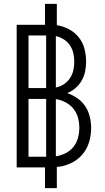

<svg xmlns="http://www.w3.org/2000/svg" viewBox="-20 -863 540 990"><path d="M212 107V0H66V-735H212V-843H273V-733Q306 -728 336 -712Q366 -696 386.5 -670Q407 -644 415.5 -611.5Q424 -579 424 -545Q424 -520 419 -495Q414 -470 401.5 -448Q389 -426 370 -409.5Q351 -393 327 -383Q355 -373 379.5 -356Q404 -339 420 -314.5Q436 -290 443 -261Q450 -232 450 -203Q450 -166 439 -129.5Q428 -93 403.5 -65Q379 -37 344.5 -21Q310 -5 273 -2V107ZM127 -409H218V-680H127ZM268 -412Q290 -416 309 -428.5Q328 -441 340.5 -459.5Q353 -478 358 -500Q363 -522 363 -544Q363 -567 358 -589Q353 -611 340.5 -629.5Q328 -648 309 -660Q290 -672 268 -677ZM127 -55H218V-353H127ZM268 -57Q294 -61 318 -73Q342 -85 358.5 -105.5Q375 -126 382 -152Q389 -178 389 -204Q389 -231 382 -256.5Q375 -282 358.5 -302.5Q342 -323 318 -335.5Q294 -348 268 -352Z"/></svg>

Font: Iosevka Custom Light
Style: Regular
Weight: 300
Monospace: yes
Designer: Belleve Invis
Foundry: Belleve Invis
Version: Version 27.3.5